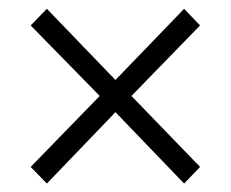

<svg xmlns="http://www.w3.org/2000/svg" viewBox="-20 -550 530 440"><path d="M208.5 -330.1 50.3 -491.7 87.4 -529.8 244.6 -366.7 401.9 -529.8 438.5 -491.7 281.2 -330.1 438.5 -167.5 401.9 -129.4 244.6 -293 87.4 -129.4 50.3 -167.5Z"/></svg>

Font: Varta
Style: Light
Weight: 300
Designer: Joana Correia, Viktoriya Grabowska, Eben Sorkin
Foundry: Sorkin Type
Version: Version 1.002; ttfautohint (v1.3) -l 8 -r 24 -G 200 -x 12 -H